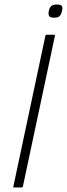

<svg xmlns="http://www.w3.org/2000/svg" viewBox="-20 -826 295 846"><path d="M81 -5Q80 0 75 0H42Q38 0 39 -5L180 -668Q180 -673 185 -673H218Q220 -673 221 -672Q222 -671 222 -668ZM253 -777Q250 -763 243 -755.5Q236 -748 218 -748Q201 -748 196.5 -755.5Q192 -763 195 -777Q198 -792 205.5 -799Q213 -806 231 -806Q249 -806 253 -799Q257 -792 253 -777Z"/></svg>

Font: Glory ExtraLight
Style: Italic
Weight: 250
Italic angle: -12°
Version: Version 1.011